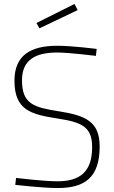

<svg xmlns="http://www.w3.org/2000/svg" viewBox="-20 -942 576 969"><path d="M468 -695C468 -695 346 -711 269 -711C136 -711 53 -664 53 -535C53 -388 133 -365 270 -344C393 -325 445 -302 445 -200C445 -75 384 -27 270 -27C199 -27 61 -44 61 -44L57 -9C57 -9 196 7 271 7C409 7 483 -47 483 -203C483 -329 411 -359 279 -380C153 -400 91 -415 91 -537C91 -637 155 -677 269 -677C327 -677 464 -660 464 -660ZM164 -826 179 -799 372 -891 356 -922Z"/></svg>

Font: TitilliumText22L
Style: 1 wt
Weight: 100
Designer: Campivisivi
Foundry: Campivisivi
Version: 1.000